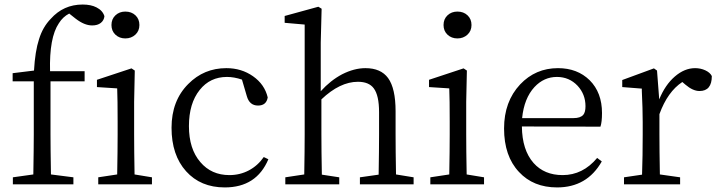

<svg xmlns="http://www.w3.org/2000/svg" viewBox="-20 -818 3186 852"><path d="M37.1 0V-31.2L127.9 -43.9Q129.9 -163.1 129.9 -222.7V-457H36.1V-493.2L130.9 -504.9Q135.7 -590.8 153.3 -644.5Q169.9 -698.2 205.1 -734.4Q261.7 -797.9 346.7 -797.9Q383.8 -797.9 408.2 -785.2Q435.5 -771.5 443.4 -746.1Q441.4 -727.5 427.2 -716.3Q413.1 -705.1 388.7 -705.1Q354.5 -705.1 315.4 -735.4L287.1 -757.8Q258.8 -743.2 241.2 -714.8Q198.2 -651.4 202.1 -502H355.5V-457H204.1V-222.7Q204.1 -163.1 206.1 -43.9L305.7 -31.2V0Z M416 0V-31.2L500 -43.9Q502 -151.4 502 -222.7V-277.3Q502 -377 500 -425.8L410.2 -431.6V-463.9L563.5 -514.6L578.1 -504.9L575.2 -366.2V-222.7Q575.2 -151.4 577.1 -43.9L654.3 -31.2V0ZM536.1 -766.6Q563.5 -766.6 581.1 -750Q598.6 -733.4 598.6 -707Q598.6 -680.7 580.6 -664.1Q562.5 -647.5 536.1 -647.5Q509.8 -647.5 492.2 -664.1Q474.6 -680.7 474.6 -707Q474.6 -733.4 492.2 -750Q509.8 -766.6 536.1 -766.6Z M977.5 13.7Q870.1 13.7 805.7 -58.1Q741.2 -129.9 741.2 -251Q741.2 -371.1 815.4 -445.3Q884.8 -515.6 984.4 -515.6Q1051.8 -515.6 1103 -479.5Q1154.3 -443.4 1168 -385.7Q1162.1 -349.6 1125 -349.6Q1086.9 -349.6 1075.2 -391.6L1053.7 -464.8Q1018.6 -476.6 987.3 -476.6Q912.1 -476.6 866.2 -418.9Q818.4 -359.4 818.4 -258.3Q818.4 -157.2 869.1 -98.6Q918 -41 998 -41Q1044.9 -41 1084.5 -62Q1124 -83 1150.4 -121.1L1170.9 -111.3Q1118.2 13.7 977.5 13.7Z M1246.1 0V-31.2L1330.1 -43.9Q1332 -151.4 1332 -222.7V-709L1243.2 -716.8V-747.1L1392.6 -788.1L1407.2 -779.3L1403.3 -628.9V-413.1Q1446.3 -460.9 1498 -488.3Q1551.8 -515.6 1601.6 -515.6Q1669.9 -515.6 1702.1 -471.7Q1735.4 -425.8 1735.4 -324.2V-222.7Q1735.4 -151.4 1737.3 -43.9L1815.4 -31.2V0H1577.1V-31.2L1660.2 -43Q1662.1 -152.3 1662.1 -222.7V-320.3Q1662.1 -394.5 1638.7 -425.8Q1617.2 -455.1 1568.4 -455.1Q1488.3 -455.1 1406.2 -377V-222.7Q1406.2 -152.3 1408.2 -43L1485.4 -31.2V0Z M1889.6 0V-31.2L1973.6 -43.9Q1975.6 -151.4 1975.6 -222.7V-277.3Q1975.6 -377 1973.6 -425.8L1883.8 -431.6V-463.9L2037.1 -514.6L2051.8 -504.9L2048.8 -366.2V-222.7Q2048.8 -151.4 2050.8 -43.9L2127.9 -31.2V0ZM2009.8 -766.6Q2037.1 -766.6 2054.7 -750Q2072.3 -733.4 2072.3 -707Q2072.3 -680.7 2054.2 -664.1Q2036.1 -647.5 2009.8 -647.5Q1983.4 -647.5 1965.8 -664.1Q1948.2 -680.7 1948.2 -707Q1948.2 -733.4 1965.8 -750Q1983.4 -766.6 2009.8 -766.6Z M2452.1 13.7Q2346.7 13.7 2283.2 -54.7Q2216.8 -125 2216.8 -248Q2216.8 -367.2 2288.1 -443.4Q2356.4 -515.6 2456.1 -515.6Q2542 -515.6 2596.7 -461.9Q2651.4 -407.2 2651.4 -316.4Q2651.4 -276.4 2644.5 -255.9L2295.9 -256.8Q2296.9 -152.3 2347.7 -94.7Q2395.5 -41 2476.6 -41Q2566.4 -41 2629.9 -117.2L2650.4 -101.6Q2585 13.7 2452.1 13.7ZM2296.9 -293.9H2525.4Q2555.7 -293.9 2568.4 -308.6Q2578.1 -320.3 2578.1 -346.7Q2578.1 -399.4 2543 -437.5Q2505.9 -476.6 2451.2 -476.6Q2393.6 -476.6 2351.6 -431.6Q2305.7 -381.8 2296.9 -293.9Z M2749 0V-31.2L2829.1 -43Q2832 -125 2832 -222.7V-276.4Q2832 -334 2828.1 -414.1Q2828.1 -420.9 2828.1 -424.8L2741.2 -431.6V-462.9L2881.8 -514.6L2895.5 -504.9L2905.3 -377Q2931.6 -441.4 2974.6 -478.5Q3017.6 -515.6 3064.5 -515.6Q3088.9 -515.6 3109.9 -505.9Q3130.9 -496.1 3138.7 -480.5Q3138.7 -414.1 3084 -414.1Q3054.7 -414.1 3021.5 -442.4L3007.8 -454.1Q2942.4 -411.1 2906.2 -311.5V-222.7Q2906.2 -153.3 2908.2 -43.9L2998 -31.2V0Z"/></svg>

Font: Bpmf Zihi Only R
Style: R
Weight: 400
Foundry: But Ko
Version: Version 1.320